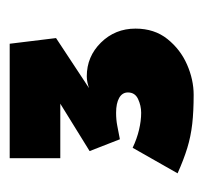

<svg xmlns="http://www.w3.org/2000/svg" viewBox="-32 -810 429 406"><g transform="rotate(-90 183.0 -606.5)"><path d="M186 -412Q151 -412 124.5 -415Q98 -418 73.5 -425.5Q49 -433 20 -446L74 -541Q93 -532 112 -527.5Q131 -523 148 -523Q163 -523 177 -529.5Q191 -536 191 -551Q191 -563 179.5 -569.5Q168 -576 148 -576Q133 -576 120.5 -573.5Q108 -571 92 -568L67 -632L240 -739V-694H52V-801H294L306 -703L171 -614V-620Q183 -627 198 -632.5Q213 -638 225 -638Q267 -638 296.5 -608Q326 -578 326 -535Q326 -495 304 -467.5Q282 -440 250 -426Q218 -412 186 -412Z"/></g></svg>

Font: Lexend Zetta Black
Style: Regular
Weight: 900
Designer: Bonnie Shaver-Troup, Thomas Jockin
Foundry: Lexend
Version: Version 1.007